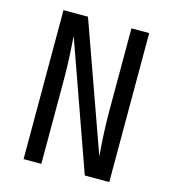

<svg xmlns="http://www.w3.org/2000/svg" viewBox="-109 -820 817 909"><g transform="rotate(15 300.0 -365.0)"><path d="M90 0V-730H210L433 -105Q423 -225 423 -320V-730H510V0H390L168 -625Q177 -505 177 -410V0Z"/></g></svg>

Font: JetBrains Mono
Style: Regular
Weight: 400
Monospace: yes
Designer: Philipp Nurullin, Konstantin Bulenkov
Foundry: JetBrains
Version: Version 2.001;December 29, 2023;FontCreator 11.5.0.2427 32-b